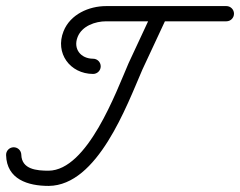

<svg xmlns="http://www.w3.org/2000/svg" viewBox="-45 -586 789 631"><path d="M458.3 -551.5C458.3 -551.5 458.3 -551.5 458.3 -551.5C431.5 -493.9 404.6 -436.2 377.7 -378.6C377.7 -378.6 377.6 -378.4 377.5 -378.3C377.5 -378.1 377.4 -377.9 377.4 -377.9C336.9 -284.5 242.7 -26.3 114.7 -25C114.7 -25 114.8 -25 114.9 -25C114.9 -25 115 -25 115 -25C76 -25 26.3 -29 25 -77.7C24.6 -91.5 13.1 -102.4 -0.7 -102C-14.5 -101.6 -25.4 -90.1 -25 -76.3C-25 -76.3 -25 -76.3 -25 -76.3C-22.9 3.3 46.6 25 115 25C115 25 115.1 25 115.1 25C115.2 25 115.3 25 115.3 25C275.9 23.3 371.4 -238.4 423.3 -358.1C423.3 -358.1 423.2 -357.9 423.1 -357.7C423.1 -357.6 423 -357.4 423 -357.4C449.9 -415.1 476.8 -472.7 503.7 -530.4C509.5 -542.9 504.1 -557.8 491.6 -563.6C479.1 -569.4 464.2 -564 458.3 -551.5ZM286 -367.9C286 -381.7 274.9 -393 261.1 -393C220.3 -393.1 194.5 -425.4 210.2 -464.7C224.6 -500.8 268 -516 304 -516C435.7 -516 567.3 -516 699 -516C712.8 -516 724 -527.1 724 -541C724 -554.8 712.8 -566 699 -566C699 -566 699 -566 699 -566C567.3 -566 435.7 -566 304 -566C247 -566 186 -538.9 163.8 -483.3C135.1 -411.5 184.9 -343.3 260.9 -343C274.7 -343 286 -354.1 286 -367.9Z"/></svg>

Font: FRB American Cursive Guidelines Arrows Semibold
Style: Italic
Weight: 600
Italic angle: -25°
Version: Version 2.0;Modular Font Editor K font №1